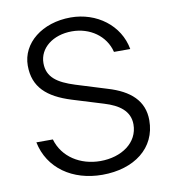

<svg xmlns="http://www.w3.org/2000/svg" viewBox="-82 -790 785 871"><g transform="rotate(-10 311.0 -354.0)"><path d="M320 10C467 10 572 -69 572 -197C572 -287 512 -340 411 -370L269 -414C190 -439 144 -470 144 -535C144 -604 208 -655 296 -655C378 -655 449 -607 468 -530H543C523 -642 421 -718 301 -718C170 -718 72 -640 72 -536C72 -437 132 -384 241 -350L384 -306C450 -286 498 -253 498 -191C498 -107 420 -53 322 -53C230 -53 150 -103 126 -187H50C75 -64 183 10 320 10Z"/></g></svg>

Font: UULA Sans
Style: Regular
Weight: 400
Designer: Mohamed Gaber, Laura Garcia Mut
Foundry: Kief Type Foundry
Version: Version 3.006;hotconv 1.0.109;makeotfexe 2.5.65596